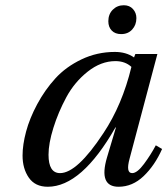

<svg xmlns="http://www.w3.org/2000/svg" viewBox="-20 -700 638 732"><path d="M393 -619Q393 -646 410 -663Q427 -680 452 -680Q474 -680 487 -665.5Q500 -651 500 -631Q500 -605 484 -587.5Q468 -570 442 -570Q419 -570 406 -583.5Q393 -597 393 -619ZM66 -107Q66 -148 79.5 -198.5Q93 -249 122 -303Q151 -357 191 -401Q231 -445 290.5 -473.5Q350 -502 418 -502Q461 -502 491 -481L496 -494H580L474 -95Q459 -40 484 -40Q503 -40 529 -75Q555 -110 574 -146L598 -132Q570 -69 527.5 -28.5Q485 12 432 12Q355 12 388 -100L422 -214H420Q291 12 162 12Q114 12 90 -22.5Q66 -57 66 -107ZM165 -110Q165 -40 209 -40Q274 -40 374 -192Q446 -300 481 -445Q457 -467 420 -467Q365 -467 314.5 -427Q264 -387 233 -329.5Q202 -272 183.5 -212.5Q165 -153 165 -110Z"/></svg>

Font: Heuristica
Style: Italic
Weight: 400
Italic angle: -13°
Version: Version 1.0.2